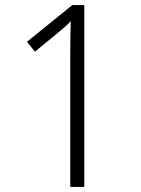

<svg xmlns="http://www.w3.org/2000/svg" viewBox="-20 -734 553 754"><path d="M311 0H256V-528Q256 -567 256.5 -595.5Q257 -624 258 -651Q247 -639 235.5 -629Q224 -619 206 -604L117 -531L86 -570L264 -714H311Z"/></svg>

Font: Noto Sans Myanmar UI SemiCondensed Light
Style: Regular
Weight: 300
Width: 4
Designer: Monotype Design Team
Foundry: Monotype Imaging Inc.
Version: Version 2.103; ttfautohint (v1.8.4.7-5d5b)